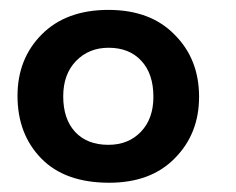

<svg xmlns="http://www.w3.org/2000/svg" viewBox="-20 -725 486 396"><path d="M205.1 -348.1Q114.3 -348.1 65.4 -397.9Q16.1 -448.2 16.1 -527.3Q16.1 -604 66.4 -654.3Q116.7 -704.6 203.6 -704.6Q290.5 -704.6 340.3 -653.3Q390.6 -603 390.6 -525.4Q390.6 -449.2 340.8 -398.9Q291.5 -348.1 205.1 -348.1ZM203.6 -426.3Q245.1 -426.3 271 -453.6Q296.4 -480.5 296.4 -525.4Q296.4 -572.8 271.5 -599.6Q246.6 -626.5 204.1 -626.5Q163.1 -626.5 136.7 -599.1Q110.4 -571.8 110.4 -526.4Q110.4 -479.5 135 -452.9Q159.7 -426.3 203.6 -426.3Z"/></svg>

Font: Ride
Style: Bold
Weight: 700
Version: Version 3.000